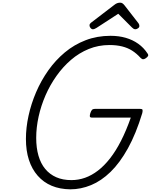

<svg xmlns="http://www.w3.org/2000/svg" viewBox="-20 -1398 1129 1437"><path d="M506 19Q428 18 367 -7.5Q306 -33 262.5 -82.5Q219 -132 196.5 -201Q174 -270 174 -358Q174 -442 193.5 -531.5Q213 -621 250 -707.5Q287 -794 341 -870.5Q395 -947 465 -1005.5Q535 -1064 621 -1097Q707 -1130 807 -1130Q869 -1130 921 -1115Q973 -1100 1014.5 -1070.5Q1056 -1041 1084 -998Q1092 -987 1088 -979Q1084 -971 1071 -962Q1059 -954 1050.5 -954.5Q1042 -955 1031 -966Q1002 -998 969 -1019Q936 -1040 894 -1050.5Q852 -1061 799 -1061Q717 -1061 644.5 -1031.5Q572 -1002 511.5 -950Q451 -898 402.5 -829.5Q354 -761 320.5 -684Q287 -607 269 -525.5Q251 -444 251 -366Q251 -291 268 -232.5Q285 -174 318.5 -133.5Q352 -93 401 -71.5Q450 -50 514 -50Q567 -50 616.5 -67.5Q666 -85 713 -121Q760 -157 803.5 -212.5Q847 -268 886 -344.5Q925 -421 959 -518H667Q654 -518 652.5 -526.5Q651 -535 656 -551Q662 -569 669 -576Q676 -583 689 -583H1030Q1044 -583 1046.5 -576.5Q1049 -570 1045 -552Q998 -397 937.5 -288Q877 -179 807.5 -111.5Q738 -44 661.5 -12.5Q585 19 506 19ZM675 -1179Q665 -1179 657.5 -1188.5Q650 -1198 650 -1208Q650 -1215 653 -1219Q656 -1223 660 -1227L835 -1361Q846 -1370 856.5 -1374Q867 -1378 879 -1378Q889 -1378 896.5 -1373Q904 -1368 912 -1358L1017 -1223Q1021 -1217 1022 -1212.5Q1023 -1208 1023 -1203Q1023 -1193 1012.5 -1186Q1002 -1179 994 -1179Q986 -1179 980 -1182.5Q974 -1186 968 -1192L865 -1295L702 -1189Q695 -1185 688.5 -1182Q682 -1179 675 -1179Z"/></svg>

Font: Playwrite CU Light
Style: Regular
Weight: 300
Designer: Veronika Burian, José Scaglione
Foundry: TypeTogether
Version: Version 1.002